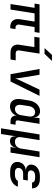

<svg xmlns="http://www.w3.org/2000/svg" viewBox="1298 -2122 1005 3640"><g transform="rotate(90 1800.0 -302.5)"><path d="M491 5H516L532 -94H508C464 -94 440 -123 448 -173L493 -456H588L603 -550H63L48 -456H129L57 0H162L234 -456H389L345 -176C327 -66 385 5 491 5Z M892 -645H1001L1136 -785H1020ZM972 0H1109L1124 -98H992C951 -98 929 -125 937 -167L997 -550H694L678 -452H873L829 -167C812 -66 869 0 972 0Z M1387 0H1526L1798 -550H1680L1513 -198C1493 -156 1474 -112 1467 -86C1468 -113 1463 -156 1456 -198L1398 -550H1288Z M1996 10C2081 10 2151 -41 2175 -118V-117C2164 -48 2206 0 2278 0H2330L2345 -96H2300C2275 -96 2259 -114 2263 -139L2328 -550H2220L2206 -445H2203C2204 -514 2160 -560 2087 -560C1988 -560 1905 -476 1885 -352L1861 -197C1841 -75 1896 10 1996 10ZM2048 -84C1989 -84 1959 -130 1970 -203L1992 -347C2003 -420 2048 -466 2109 -466C2168 -466 2199 -420 2188 -347L2165 -203C2154 -130 2108 -84 2048 -84Z M2413 180H2521L2546 23L2564 -105H2566C2560 -34 2582 10 2654 10C2726 10 2766 -34 2783 -105H2786L2767 0H2874L2961 -550H2853L2798 -203C2786 -128 2738 -84 2670 -84C2602 -84 2570 -128 2582 -203L2637 -550H2529Z M3283 7C3401 7 3491 -49 3520 -139H3410C3395 -106 3353 -84 3297 -84H3247C3189 -84 3158 -113 3165 -162C3173 -209 3213 -239 3271 -239H3388L3402 -328H3286C3233 -328 3205 -355 3212 -397C3219 -440 3256 -466 3310 -466H3358C3410 -466 3440 -443 3442 -408H3552C3553 -500 3485 -557 3372 -557H3323C3202 -557 3117 -500 3102 -411C3091 -340 3135 -294 3216 -290C3129 -286 3065 -233 3052 -154C3037 -55 3106 7 3233 7Z"/></g></svg>

Font: JetBrains Mono SemiBold
Style: Italic
Weight: 472
Italic angle: -9°
Monospace: yes
Designer: Philipp Nurullin, Konstantin Bulenkov
Foundry: JetBrains
Version: Version 2.305